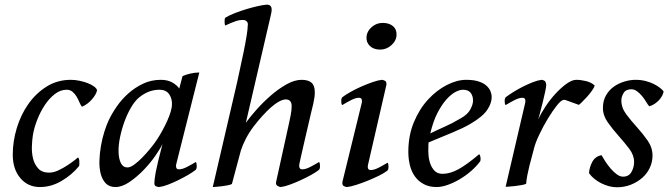

<svg xmlns="http://www.w3.org/2000/svg" viewBox="-20 -780 2845 813"><path d="M262 -400Q236 -400 212.5 -382Q189 -364 170 -335.5Q151 -307 137.5 -272.5Q124 -238 119 -206Q116 -187 115 -160Q114 -133 120 -108.5Q126 -84 142 -66.5Q158 -49 188 -49Q207 -49 228 -59Q249 -69 267 -81Q285 -93 297.5 -103Q310 -113 310 -113Q312 -113 314 -108Q316 -103 316 -93Q316 -89 316 -84.5Q316 -80 315 -77Q285 -40 241 -14Q197 12 149 12Q98 12 66 -26Q34 -64 34 -125Q34 -181 51 -237.5Q68 -294 100 -339.5Q132 -385 177.5 -413.5Q223 -442 280 -442Q298 -442 317 -438Q336 -434 351.5 -428Q367 -422 378 -414Q389 -406 391 -398Q388 -381 369.5 -359.5Q351 -338 327 -328Q321 -335 316 -347.5Q311 -360 304 -371.5Q297 -383 287 -391.5Q277 -400 262 -400Z M668 -170Q659 -151 637.5 -120Q616 -89 588 -60Q560 -31 528.5 -9.5Q497 12 469 12Q443 12 428 -3.5Q413 -19 406.5 -44Q400 -69 401 -100Q402 -131 407.5 -162.5Q413 -194 422 -222.5Q431 -251 440 -270Q453 -298 474 -328.5Q495 -359 523 -384Q551 -409 585.5 -425.5Q620 -442 661 -442Q690 -442 710 -430.5Q730 -419 739 -405L753 -458Q767 -464 786 -468.5Q805 -473 824 -473L726 -84Q724 -76 726.5 -69.5Q729 -63 738 -63Q752 -63 771.5 -73Q791 -83 809 -94Q813 -90 813 -78Q813 -70 812 -67Q811 -64 809 -61Q795 -50 775 -38.5Q755 -27 733.5 -16.5Q712 -6 691 2Q670 10 654 12Q648 12 640 8.5Q632 5 634 -9Q634 -13 635 -23Q636 -33 639.5 -51.5Q643 -70 650 -99Q657 -128 668 -170ZM708 -334Q710 -360 697 -380Q684 -400 655 -400Q634 -400 613.5 -393Q593 -386 571 -369Q552 -354 535.5 -326Q519 -298 507 -265Q495 -232 488 -197.5Q481 -163 482 -135Q483 -107 492 -89Q501 -71 520 -71Q532 -71 549 -83.5Q566 -96 582.5 -113Q599 -130 613.5 -147.5Q628 -165 635 -175Q646 -190 657.5 -209.5Q669 -229 679 -249Q689 -269 696.5 -288.5Q704 -308 707 -325Z M1248 -84Q1248 -83 1247.5 -82.5Q1247 -82 1247 -81Q1246 -74 1249 -68.5Q1252 -63 1260 -63Q1274 -63 1293.5 -73Q1313 -83 1331 -94Q1335 -90 1335 -78Q1335 -70 1334 -67Q1333 -64 1331 -61Q1317 -50 1296 -38.5Q1275 -27 1252 -16.5Q1229 -6 1207 2Q1185 10 1169 12Q1163 12 1155 7Q1147 2 1149 -9L1204 -259Q1206 -268 1210.5 -290.5Q1215 -313 1215 -330Q1215 -359 1190 -359Q1178 -359 1161.5 -350Q1145 -341 1127 -325Q1109 -309 1090.5 -288.5Q1072 -268 1055 -246Q1034 -218 1020.5 -191.5Q1007 -165 1000 -143L962 -1Q957 2 945 4.5Q933 7 920.5 8.5Q908 10 896.5 11Q885 12 881 12L983 -427Q988 -451 996 -487Q1004 -523 1011.5 -559.5Q1019 -596 1024 -626.5Q1029 -657 1029 -671Q1031 -682 1026 -688Q1021 -694 1014 -695Q997 -697 977 -690Q957 -683 934 -672Q931 -675 931 -688Q931 -696 931.5 -699Q932 -702 934 -705Q950 -715 974.5 -724.5Q999 -734 1024 -741.5Q1049 -749 1071.5 -754Q1094 -759 1106 -760Q1118 -761 1123.5 -756.5Q1129 -752 1130 -744.5Q1131 -737 1129 -726.5Q1127 -716 1124 -704L1021 -260Q1038 -284 1065.5 -315Q1093 -346 1125.5 -374.5Q1158 -403 1192.5 -422.5Q1227 -442 1257 -442Q1285 -442 1299 -430Q1313 -418 1313 -389Q1313 -369 1306.5 -340.5Q1300 -312 1295 -293Q1293 -284 1286 -254Q1279 -224 1271 -189.5Q1263 -155 1256 -124Q1249 -93 1247 -83L1248 -84Z M1538 -81Q1536 -73 1538.5 -66.5Q1541 -60 1550 -60Q1564 -60 1583.5 -70Q1603 -80 1621 -91Q1625 -87 1625 -75Q1625 -67 1624 -64Q1623 -61 1621 -58Q1607 -47 1584.5 -36Q1562 -25 1537.5 -15Q1513 -5 1489.5 2.5Q1466 10 1450 12Q1444 12 1436 8Q1428 4 1430 -10L1512 -345Q1514 -353 1511.5 -359.5Q1509 -366 1500 -366Q1486 -366 1466.5 -356Q1447 -346 1429 -335Q1425 -339 1425 -351Q1425 -359 1426 -362Q1427 -365 1429 -368Q1442 -378 1464 -390.5Q1486 -403 1510 -413.5Q1534 -424 1557 -432Q1580 -440 1596 -442Q1602 -442 1610 -438Q1618 -434 1616 -420ZM1532 -625Q1534 -648 1554 -665.5Q1574 -683 1600 -683Q1629 -683 1645 -668.5Q1661 -654 1659 -628Q1657 -606 1636.5 -588Q1616 -570 1590 -570Q1562 -570 1546 -585.5Q1530 -601 1532 -625Z M1795 -177Q1794 -172 1794 -168Q1794 -164 1794 -160Q1793 -143 1794.5 -123Q1796 -103 1802.5 -85.5Q1809 -68 1821 -56Q1833 -44 1854 -44Q1886 -44 1921.5 -63.5Q1957 -83 2009 -127Q2012 -125 2013.5 -118.5Q2015 -112 2015 -107Q2015 -104 2014.5 -102Q2014 -100 2014 -98Q1998 -76 1975 -56Q1952 -36 1926.5 -21Q1901 -6 1875.5 3Q1850 12 1829 12Q1797 12 1774 -0.5Q1751 -13 1736.5 -33.5Q1722 -54 1715.5 -81Q1709 -108 1709 -137Q1709 -206 1732.5 -262.5Q1756 -319 1792.5 -358.5Q1829 -398 1872 -420Q1915 -442 1954 -442Q1986 -442 2007 -435Q2028 -428 2040 -417Q2052 -406 2057 -393.5Q2062 -381 2062 -369Q2062 -343 2043 -314.5Q2024 -286 1971 -255Q1942 -238 1898.5 -220Q1855 -202 1795 -177ZM1802 -215Q1832 -230 1863 -243.5Q1894 -257 1931 -279Q1960 -295 1971.5 -316.5Q1983 -338 1983 -354Q1983 -374 1973 -387Q1963 -400 1940 -400Q1926 -400 1907.5 -390Q1889 -380 1869.5 -358Q1850 -336 1832 -301Q1814 -266 1802 -215Z M2239 -143Q2237 -134 2232 -116.5Q2227 -99 2222 -79Q2217 -59 2213 -38.5Q2209 -18 2208 -2Q2203 1 2190 3.5Q2177 6 2163 7.5Q2149 9 2137 10Q2125 11 2121 11L2204 -345Q2206 -353 2203.5 -359.5Q2201 -366 2192 -366Q2178 -366 2158.5 -356Q2139 -346 2121 -335Q2117 -339 2117 -351Q2117 -359 2118 -362Q2119 -365 2121 -368Q2134 -378 2154 -390.5Q2174 -403 2195 -413.5Q2216 -424 2236.5 -432Q2257 -440 2273 -442Q2279 -442 2285.5 -438Q2292 -434 2293 -420Q2293 -414 2289 -394Q2285 -374 2279 -350.5Q2273 -327 2267.5 -305.5Q2262 -284 2259 -274Q2270 -299 2289.5 -328.5Q2309 -358 2332 -383Q2355 -408 2378.5 -425Q2402 -442 2420 -442Q2440 -442 2462 -436.5Q2484 -431 2498 -418Q2496 -409 2485.5 -394.5Q2475 -380 2463 -367Q2451 -354 2441.5 -345Q2432 -336 2431 -336L2373 -357H2367Q2357 -357 2338.5 -334Q2320 -311 2300 -278Q2280 -245 2262.5 -208Q2245 -171 2239 -143Z M2611 -355Q2611 -324 2631.5 -296.5Q2652 -269 2677 -241.5Q2702 -214 2722.5 -184.5Q2743 -155 2743 -121Q2743 -94 2731.5 -69.5Q2720 -45 2699.5 -27Q2679 -9 2651.5 2Q2624 13 2592 13Q2576 13 2559 8.5Q2542 4 2526 -4Q2510 -12 2496.5 -23Q2483 -34 2474 -47Q2476 -73 2488.5 -95.5Q2501 -118 2527 -123Q2533 -112 2543.5 -96Q2554 -80 2566 -66Q2578 -52 2591.5 -42Q2605 -32 2618 -32Q2643 -32 2654 -52Q2665 -72 2665 -94Q2665 -123 2644.5 -150Q2624 -177 2599 -205Q2574 -233 2553.5 -262Q2533 -291 2533 -323Q2533 -354 2546.5 -377Q2560 -400 2580.5 -414Q2601 -428 2625 -435Q2649 -442 2671 -442Q2694 -442 2713.5 -437Q2733 -432 2748 -424.5Q2763 -417 2774 -408.5Q2785 -400 2790 -393Q2789 -385 2784 -375Q2779 -365 2770.5 -356Q2762 -347 2751.5 -340Q2741 -333 2729 -330Q2723 -337 2715.5 -349.5Q2708 -362 2698.5 -373.5Q2689 -385 2677.5 -393.5Q2666 -402 2653 -402Q2630 -402 2620.5 -386Q2611 -370 2611 -355Z"/></svg>

Font: Lusitana
Style: Italic
Weight: 400
Italic angle: -12°
Designer: Ana Paula Megda
Foundry: Ana Paula Megda
Version: Version 1.000; ttfautohint (v1.1) -l 8 -r 50 -G 200 -x 14 -D